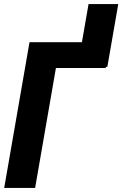

<svg xmlns="http://www.w3.org/2000/svg" viewBox="-20 -917 597 937"><path d="M557.1 -897 503.9 -590.8H358.9L412.1 -897ZM517.6 -710.9 495.6 -585H252.9L151.4 0H0.5L124 -710.9Z"/></svg>

Font: Roboto Condensed ExtraBold
Style: Italic
Weight: 800
Italic angle: -12°
Designer: Christian Robertson
Foundry: Google
Version: Version 3.008; 2023